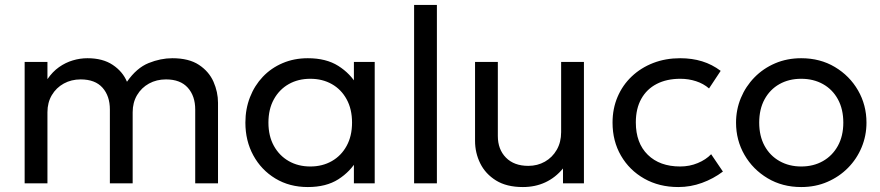

<svg xmlns="http://www.w3.org/2000/svg" viewBox="-20 -740 3554 775"><path d="M79.5 0V-490H171.5V-420.5Q192 -450.5 218.2 -469Q244.5 -487.5 273.8 -496.2Q303 -505 333 -505Q395 -505 435.2 -478Q475.5 -451 492.5 -410Q531.5 -466 580 -485.5Q628.5 -505 675.5 -505Q742.5 -505 783 -478.2Q823.5 -451.5 841.8 -410Q860 -368.5 860 -325V0H768V-298Q768 -352.5 738 -386Q708 -419.5 650 -419.5Q612 -419.5 581.5 -402.8Q551 -386 533.2 -356Q515.5 -326 515.5 -287V0H423.5V-298Q423.5 -352.5 393.8 -386Q364 -419.5 305.5 -419.5Q268 -419.5 237.5 -402.8Q207 -386 189.2 -356Q171.5 -326 171.5 -287V0Z M1222.5 15Q1148.5 15 1091.5 -19.5Q1034.5 -54 1002.5 -112.8Q970.5 -171.5 970.5 -245Q970.5 -300 989 -347.5Q1007.5 -395 1041 -430.2Q1074.5 -465.5 1120.8 -485.2Q1167 -505 1222.5 -505Q1296.5 -505 1345.5 -474Q1394.5 -443 1422 -395L1408.5 -375V-490H1492.5V0H1408.5V-115L1422 -95.5Q1394.5 -47.5 1345.5 -16.2Q1296.5 15 1222.5 15ZM1232.5 -68Q1281.5 -68 1319.5 -89.8Q1357.5 -111.5 1379.2 -151.2Q1401 -191 1401 -245Q1401 -299.5 1379.2 -339.2Q1357.5 -379 1319.5 -400.5Q1281.5 -422 1232.5 -422Q1183.5 -422 1145.5 -400.5Q1107.5 -379 1085.5 -339.2Q1063.5 -299.5 1063.5 -245Q1063.5 -191 1085.5 -151.2Q1107.5 -111.5 1145.5 -89.8Q1183.5 -68 1232.5 -68Z M1651.5 0V-720H1743.5V0Z M2090.5 15Q2025 15 1982.2 -11.5Q1939.5 -38 1918.5 -80.5Q1897.5 -123 1897.5 -171.5V-490H1989.5V-191Q1989.5 -137 2022.2 -103.8Q2055 -70.5 2112.5 -70.5Q2149.5 -70.5 2179.5 -87.5Q2209.5 -104.5 2227.2 -135.2Q2245 -166 2245 -206.5V-490H2337V0H2252.5V-60Q2222 -23 2181.2 -4Q2140.5 15 2090.5 15Z M2718 15Q2640.5 15 2580.5 -19Q2520.5 -53 2486.5 -111.8Q2452.5 -170.5 2452.5 -245Q2452.5 -301.5 2472.8 -349Q2493 -396.5 2530 -431.5Q2567 -466.5 2616.8 -485.8Q2666.5 -505 2725.5 -505Q2773.5 -505 2814 -492.5Q2854.5 -480 2889 -454L2842 -383Q2819.5 -402.5 2789.5 -412.2Q2759.5 -422 2726 -422Q2671 -422 2630.8 -401.2Q2590.5 -380.5 2568.5 -341Q2546.5 -301.5 2546.5 -246Q2546.5 -162.5 2594.8 -115.2Q2643 -68 2725.5 -68Q2763.5 -68 2796.5 -81.8Q2829.5 -95.5 2850.5 -117.5L2898 -47.5Q2859.5 -18.5 2813.5 -1.8Q2767.5 15 2718 15Z M3214 15Q3138 15 3078.5 -20.5Q3019 -56 2985 -115Q2951 -174 2951 -245Q2951 -297.5 2970.5 -344.5Q2990 -391.5 3025.5 -427.8Q3061 -464 3109 -484.5Q3157 -505 3214 -505Q3290.5 -505 3350 -469.5Q3409.5 -434 3443.5 -375Q3477.5 -316 3477.5 -245Q3477.5 -192.5 3458 -145.5Q3438.5 -98.5 3403 -62.5Q3367.5 -26.5 3319.5 -5.8Q3271.5 15 3214 15ZM3214 -68Q3263.5 -68 3301.8 -89.8Q3340 -111.5 3362 -151.2Q3384 -191 3384 -245Q3384 -299.5 3362.2 -339.2Q3340.5 -379 3302 -400.5Q3263.5 -422 3214 -422Q3164.5 -422 3126.2 -400.5Q3088 -379 3066.2 -339.2Q3044.5 -299.5 3044.5 -245Q3044.5 -191 3066.2 -151.2Q3088 -111.5 3126.5 -89.8Q3165 -68 3214 -68Z"/></svg>

Font: Geologica Cursive Light
Style: Regular
Weight: 300
Designer: Sindre Bremnes, Frode Helland
Foundry: Monokrom Skriftforlag AS
Version: Version 1.010;gftools[0.9.28]